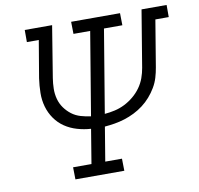

<svg xmlns="http://www.w3.org/2000/svg" viewBox="-81 -820 936 905"><g transform="rotate(-10 387.0 -367.5)"><path d="M208 0 207 -58H295L322 -222Q289 -224 256.5 -233.5Q224 -243 197.5 -261Q171 -279 152.5 -305.5Q134 -332 125 -363.5Q116 -395 116.5 -429.5Q117 -464 122 -499L152 -677H95V-735H226L186 -489Q182 -464 181.5 -438.5Q181 -413 187.5 -389Q194 -365 208 -345.5Q222 -326 241 -311.5Q260 -297 284 -290Q308 -283 332 -280L398 -677H318L317 -735H551L552 -677H464L398 -280Q422 -282 446.5 -287.5Q471 -293 494 -304.5Q517 -316 537.5 -333Q558 -350 573 -371Q588 -392 596.5 -415.5Q605 -439 609 -463L654 -735H774V-677H710L673 -454Q669 -430 662 -406.5Q655 -383 642 -361Q629 -339 612 -319.5Q595 -300 574.5 -284.5Q554 -269 531 -257.5Q508 -246 484 -238.5Q460 -231 436 -227Q412 -223 388 -221L361 -58H441L442 0Z"/></g></svg>

Font: Iosevka Etoile Light
Style: Italic
Weight: 300
Italic angle: -9°
Designer: Belleve Invis
Foundry: Belleve Invis
Version: Version 22.1.2; ttfautohint (v1.8.4)